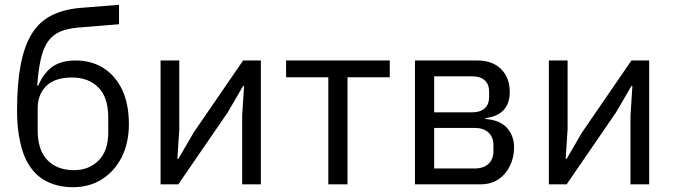

<svg xmlns="http://www.w3.org/2000/svg" viewBox="-20 -768 2810 800"><path d="M284 12Q214 12 162 -19Q110 -50 81 -119Q67 -155 59 -202Q51 -249 51 -307Q51 -418 66 -497Q81 -576 112 -626.5Q143 -677 193.5 -703Q244 -729 314 -735L476 -748V-667L304 -653Q260 -649 230 -636Q200 -623 180.5 -596Q161 -569 150.5 -524Q140 -479 135 -411H139Q162 -464 198.5 -490Q235 -516 295 -516Q361 -516 411 -484.5Q461 -453 489 -394Q517 -335 517 -251Q517 -173 487.5 -114Q458 -55 405.5 -21.5Q353 12 284 12ZM288 -59Q350 -59 390.5 -99Q431 -139 431 -216V-279Q431 -362 390 -403.5Q349 -445 280 -445Q208 -445 172.5 -409.5Q137 -374 137 -317V-225Q137 -142 178 -100.5Q219 -59 288 -59Z M649 0V-516H727V-230L719 -106H723L787 -216L993 -516H1067V0H989V-286L997 -410H993L929 -300L723 0Z M1348 0V-446H1172V-516H1604V-446H1428V0Z M1709 0V-516H1969Q2032 -516 2068 -480Q2104 -444 2104 -385Q2104 -337 2078.5 -309.5Q2053 -282 2003 -276V-272Q2063 -268 2092.5 -235Q2122 -202 2122 -154Q2122 -113 2105 -77.5Q2088 -42 2057 -21Q2026 0 1982 0ZM1789 -66H1958Q1994 -66 2015 -85Q2036 -104 2036 -139V-162Q2036 -197 2015 -216Q1994 -235 1958 -235H1789ZM1789 -300H1948Q1981 -300 1999.5 -316.5Q2018 -333 2018 -364V-386Q2018 -417 1999.5 -433.5Q1981 -450 1948 -450H1789Z M2267 0V-516H2345V-230L2337 -106H2341L2405 -216L2611 -516H2685V0H2607V-286L2615 -410H2611L2547 -300L2341 0Z"/></svg>

Font: IBM Plex Sans
Style: Regular
Weight: 400
Designer: Mike Abbink, Paul van der Laan, Pieter van Rosmalen
Foundry: Bold Monday
Version: Version 3.201